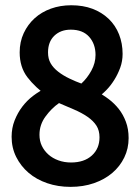

<svg xmlns="http://www.w3.org/2000/svg" viewBox="-20 -691 537 734"><path d="M130.9 -175.8Q130.9 -152.3 139.9 -133.5Q148.9 -114.7 165 -100.3Q181.2 -85.9 203.4 -77.9Q225.6 -69.8 251.5 -69.8Q301.8 -69.8 331.1 -96.4Q360.4 -123 360.4 -166Q360.4 -192.4 348.6 -210.7Q336.9 -229 314.7 -244.4Q292.5 -259.8 261.7 -272.9Q231 -286.1 205.6 -296.9Q177.2 -277.3 154.1 -245.8Q130.9 -214.4 130.9 -175.8ZM291 -371.6Q313.5 -392.1 329.3 -421.1Q345.2 -450.2 345.2 -481Q345.2 -522.9 320.8 -550.3Q296.4 -577.6 250.5 -577.6Q211.9 -577.6 187.7 -554.4Q163.6 -531.2 163.6 -490.7Q163.6 -466.3 173.6 -449Q183.6 -431.6 202.4 -417Q221.2 -402.3 246.3 -390.4Q271.5 -378.4 291 -371.6ZM24.4 -168Q24.4 -201.7 35.9 -230.7Q47.4 -259.8 65.2 -283.2Q83 -306.6 106 -324.2Q128.9 -341.8 166 -360.8V-319.8Q114.3 -356.9 84.7 -395.8Q55.2 -434.6 55.2 -490.7Q55.2 -531.2 70.8 -564.5Q86.4 -597.7 112.5 -621.3Q138.7 -645 174.6 -658Q210.4 -670.9 252.4 -670.9Q297.4 -670.9 333.3 -657.5Q369.1 -644 395.3 -619.1Q421.4 -594.2 435.1 -559.6Q448.7 -524.9 448.7 -484.9Q448.7 -457 439.5 -431.9Q430.2 -406.7 416.7 -385.3Q403.3 -363.8 386.7 -346.7Q370.1 -329.6 339.4 -306.2V-347.7Q374.5 -328.1 396 -311.8Q417.5 -295.4 434.1 -274.4Q450.7 -253.4 461.2 -225.6Q471.7 -197.8 471.7 -163.1Q471.7 -123 455.1 -88.9Q438.5 -54.7 409.2 -29.8Q379.9 -4.9 339.1 9.3Q298.3 23.4 249.5 23.4Q201.7 23.4 160.4 9.3Q119.1 -4.9 89.4 -30.3Q59.6 -55.7 42 -90.8Q24.4 -126 24.4 -168Z"/></svg>

Font: Pyidaungsu Book
Style: Bold
Weight: 700
Designer: Sun Tun
Foundry: MCF
Version: Version 1.008;February 27, 2020;FontCreator 11.0.0.2408 32-b